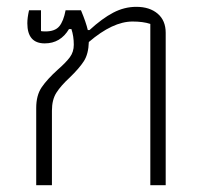

<svg xmlns="http://www.w3.org/2000/svg" viewBox="-20 -542 589 562"><path d="M86 -226Q86 -263 102 -286.5Q118 -310 149 -338Q173 -359 184.5 -374.5Q196 -390 196 -411Q196 -436 189 -457H182Q157 -415 111 -415Q60 -415 60 -474Q60 -490 65 -512H100V-451Q104 -450 113 -450Q141 -450 153.5 -465Q166 -480 172 -512H217Q232 -476 237 -454H242Q279 -488 311.5 -505Q344 -522 379 -522Q418 -522 441.5 -502Q465 -482 465 -446V0H420V-472Q399 -479 368 -479Q310 -479 240 -419Q239 -384 225.5 -363Q212 -342 184 -315Q158 -291 145 -270.5Q132 -250 132 -218V0H86Z"/></svg>

Font: Athiti Light
Style: Regular
Weight: 300
Designer: CadsonDemak Team
Foundry: CadsonDemak
Version: Version 1.033